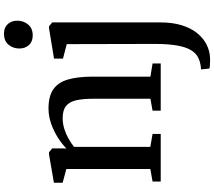

<svg xmlns="http://www.w3.org/2000/svg" viewBox="-74 -734 1051 942"><g transform="rotate(-90 451.0 -263.5)"><path d="M92.5 -51V-463L25 -481V-524L164 -548H174.5L193.5 -532.5V-492L193 -462.5Q213 -483 244.2 -503.2Q275.5 -523.5 313 -537Q350.5 -550.5 389.5 -550.5Q449.5 -550.5 483.5 -526.8Q517.5 -503 531.5 -454.8Q545.5 -406.5 545.5 -333V-50.5L610 -40V0H378.5V-40L437 -50.5V-331.5Q437 -381.5 429.5 -414.8Q422 -448 401.5 -464.5Q381 -481 341.5 -481Q314.5 -481 289 -473Q263.5 -465 241.2 -452.2Q219 -439.5 201 -425.5V-51L264.5 -40V0H31V-40ZM637.5 242Q629 242.5 618 242.2Q607 242 597.5 241Q588 240 585 238.5L581 197.5Q588.5 198 604.2 195.2Q620 192.5 635.5 185.5Q661 174 676.5 146.8Q692 119.5 699 76Q706 32.5 706 -28L705 -461L634 -479.5V-523.5L783 -548H792L811.5 -532.5V-1Q811.5 57.5 797.8 102.5Q784 147.5 759.5 178Q735 208.5 703.8 224.5Q672.5 240.5 637.5 242ZM747.5 -628Q717 -628 700.2 -646.8Q683.5 -665.5 683.5 -693.5Q683.5 -724.5 702.2 -746.8Q721 -769 755.5 -769H756.5Q786.5 -769 803.2 -750.5Q820 -732 820 -704Q820 -673 801.2 -650.5Q782.5 -628 748.5 -628Z"/></g></svg>

Font: Merriweather 60pt Medium
Style: Regular
Weight: 500
Version: Version 2.100